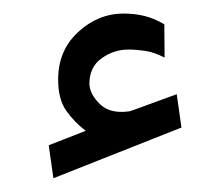

<svg xmlns="http://www.w3.org/2000/svg" viewBox="-20 -800 312 279"><path d="M104.5 -609.9 50.8 -588.9 57.6 -541 243.7 -614.7 236.8 -663.1 172.4 -639.6Q170.9 -639.2 169.7 -638.7Q168.5 -638.2 167.5 -638.2Q140.1 -634.3 125.2 -648.7Q110.4 -663.1 109.9 -678.2Q109.9 -702.6 127.7 -715.3Q145.5 -728 166.5 -728Q177.7 -728 190.9 -726.1Q204.1 -724.1 219.2 -716.3L218.8 -764.6Q205.1 -772.9 190.7 -776.6Q176.3 -780.3 159.7 -780.3Q122.6 -780.3 93.5 -753.4Q64.5 -726.6 64.5 -684.6Q64.5 -655.8 76.2 -639.2Q87.9 -622.6 104.5 -609.9Z"/></svg>

Font: Vazirmatn
Style: Regular
Weight: 400
Designer: Saber Rastikerdar
Foundry: Saber Rastikerdar
Version: Version 33.003;September 2, 2022;FontCreator 14.0.0.2862 64-